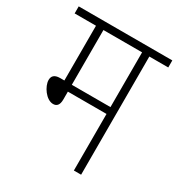

<svg xmlns="http://www.w3.org/2000/svg" viewBox="-152 -724 768 826"><g transform="rotate(30 232.5 -311.0)"><path d="M371 -587H465V-622H0V-587H106V-315H85C55 -315 46 -301 46 -283C46 -252 79 -203 114 -203C131 -203 143 -213 143 -242V-281H335V0H371ZM335 -587V-315H143V-587Z"/></g></svg>

Font: Noto Sans Condensed ExtraLight
Style: Regular
Weight: 200
Width: 3
Designer: Monotype Design Team
Foundry: Monotype Imaging Inc.
Version: Version 2.013